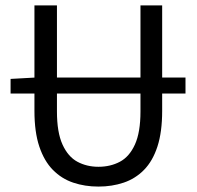

<svg xmlns="http://www.w3.org/2000/svg" viewBox="-20 -676 725 708"><path d="M19 -331V-385L109 -390H664V-331ZM343 12Q293 12 250 -2.5Q207 -17 175 -49.5Q143 -82 125 -135.5Q107 -189 107 -267V-656H190V-265Q190 -188 210.5 -143Q231 -98 265.5 -79.5Q300 -61 343 -61Q387 -61 422 -79.5Q457 -98 477.5 -143Q498 -188 498 -265V-656H578V-267Q578 -189 560.5 -135.5Q543 -82 511 -49.5Q479 -17 436 -2.5Q393 12 343 12Z"/></svg>

Font: Mada
Style: Regular
Weight: 400
Designer: Khaled Hosny
Version: Version 1.5